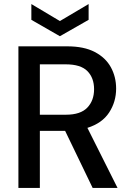

<svg xmlns="http://www.w3.org/2000/svg" viewBox="-20 -929 648 949"><path d="M71 0V-700H312Q395 -700 448.5 -672Q502 -644 528 -596.5Q554 -549 554 -491Q554 -426 519.5 -373Q485 -320 412 -297L561 0H438L302 -282H177V0ZM177 -362H306Q378 -362 411.5 -397Q445 -432 445 -488Q445 -544 412 -577.5Q379 -611 305 -611H177ZM276 -750 135 -831V-909L276 -825L418 -909V-831Z"/></svg>

Font: Ultramarine Medium
Style: Regular
Weight: 500
Designer: Colophon Foundry, Jonny Pinhorn
Foundry: Colophon Foundry
Version: Version 1.200; ttfautohint (v1.8.3)